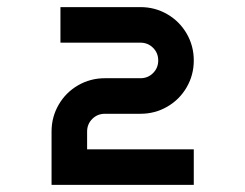

<svg xmlns="http://www.w3.org/2000/svg" viewBox="-20 -1020 690 540"><path d="M425 -850Q425 -871 410.5 -885.5Q396 -900 375 -900H150V-1000H375Q416 -1000 450.5 -980Q485 -960 505 -925.5Q525 -891 525 -850Q525 -809 505 -774.5Q485 -740 450.5 -720Q416 -700 375 -700H275Q254 -700 239.5 -685.5Q225 -671 225 -650V-600H525V-500H125V-650Q125 -691 145 -725.5Q165 -760 199.5 -780Q234 -800 275 -800H375Q396 -800 410.5 -814.5Q425 -829 425 -850Z"/></svg>

Font: Monoikos Medium
Style: Regular
Weight: 500
Designer: Brian Krent
Version: Version 0.088